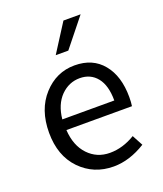

<svg xmlns="http://www.w3.org/2000/svg" viewBox="-135 -803 766 903"><g transform="rotate(-20 248.0 -351.0)"><path d="M386.2 -278.8Q386.2 -354 354.5 -393.6Q322.8 -433.1 268.6 -433.1Q214.4 -433.1 173.8 -392.6Q133.3 -351.1 126 -278.8ZM278.8 12.2Q179.2 12.2 112.3 -56.6Q45.9 -125.5 45.9 -240.7Q45.9 -356.4 110.4 -427.2Q174.8 -498 266.1 -498Q356.9 -498 407.2 -436.5Q458 -375 458 -270Q458 -243.2 455.1 -225.1H127Q131.8 -146 175.3 -100.1Q218.8 -54.2 283.7 -54.2Q348.6 -54.2 410.2 -91.8L439 -38.1Q357.9 12.2 278.8 12.2ZM263.2 -573.2H200.2L290 -713.9H376Z"/></g></svg>

Font: SourceSansPro-Regular
Style: Regular
Weight: 400
Designer: Paul D. Hunt
Foundry: Adobe Systems Incorporated
Version: Version 1.050;PS Version 1.000;hotconv 1.0.70;makeotf.lib2.5